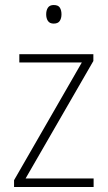

<svg xmlns="http://www.w3.org/2000/svg" viewBox="-20 -745 429 765"><path d="M353 0H36V-27L306 -496H57V-529H352V-502L82 -34H353ZM194 -725Q212 -725 218.5 -714.5Q225 -704 225 -688Q225 -672 218 -661.5Q211 -651 194 -651Q178 -651 171 -661.5Q164 -672 164 -688Q164 -704 171 -714.5Q178 -725 194 -725Z"/></svg>

Font: Noto Sans Tamil SemiCondensed ExtraLight
Style: Regular
Weight: 200
Width: 4
Designer: Jelle Bosma - Monotype Design Team
Foundry: Monotype Imaging Inc.
Version: Version 2.004; ttfautohint (v1.8.4.7-5d5b)